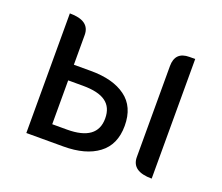

<svg xmlns="http://www.w3.org/2000/svg" viewBox="-96 -681 945 819"><g transform="rotate(20 376.5 -271.5)"><path d="M92 0V-543Q183 -543 183 -478V-343H260Q361 -343 418 -301Q476 -259 476 -172Q476 -86 418 -43Q361 0 260 0ZM183 -73H250Q387 -73 387 -173Q387 -224 353 -248Q320 -272 250 -272H183ZM661 0Q570 0 570 -65V-478Q570 -543 635 -543H661V0Z"/></g></svg>

Font: Swei Toothpaste CJK TC
Style: Regular
Weight: 400
Version: Version 1.0